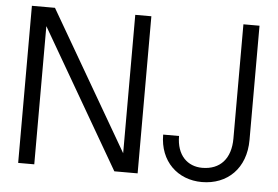

<svg xmlns="http://www.w3.org/2000/svg" viewBox="-52 -793 1275 879"><g transform="rotate(5 586.0 -354.0)"><path d="M609 0V-722H535V-86L166 -722H60V0H134V-635L502 0ZM710 -187C710 -64 794 14 905 14C1022 14 1106 -66 1106 -197V-722H1032V-197C1032 -105 984 -51 901 -51C834 -51 783 -98 783 -187Z"/></g></svg>

Font: Perun Light
Style: Regular
Weight: 300
Foundry: Copyright (c) Stefan Peev, Context Ltd, 2016
Version: Version 1.089